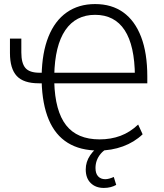

<svg xmlns="http://www.w3.org/2000/svg" viewBox="-20 -733 809 945"><path d="M465 8Q375 8 313.5 -30Q252 -68 220 -144Q188 -220 185 -332L195 -323H171Q96 -323 62.5 -359Q29 -395 29 -472V-543H85V-475Q85 -422 105 -398.5Q125 -375 175 -375H198L185 -362Q187 -474 218.5 -552.5Q250 -631 308.5 -672Q367 -713 448 -713Q530 -713 587 -672Q644 -631 674.5 -551.5Q705 -472 705 -357V-323H238L247 -330Q251 -186 305.5 -116.5Q360 -47 470 -47Q526 -47 573 -64.5Q620 -82 660 -120L682 -72Q641 -33 585 -12.5Q529 8 465 8ZM448 -660Q353 -660 301.5 -584.5Q250 -509 247 -362L239 -375H656L644 -358Q643 -509 593.5 -584.5Q544 -660 448 -660ZM491 192Q451 192 426.5 168Q402 144 402 101Q402 63 424 31Q446 -1 484 -26L505 0Q488 9 475.5 24Q463 39 456.5 56.5Q450 74 450 94Q450 121 463 135Q476 149 498 149Q507 149 518 146Q529 143 540 138L552 177Q540 184 524.5 188Q509 192 491 192Z"/></svg>

Font: Nunito Sans 10pt Condensed Light
Style: Regular
Weight: 300
Width: 3
Designer: Vernon Adams
Foundry: Vernon Adams
Version: Version 3.101;gftools[0.9.27]